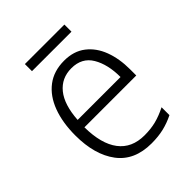

<svg xmlns="http://www.w3.org/2000/svg" viewBox="-192 -764 880 880"><g transform="rotate(-45 248.0 -324.0)"><path d="M259 -542Q321 -542 362.5 -510Q404 -478 424.5 -423.5Q445 -369 445 -300V-260H109Q110 -152 153 -95.5Q196 -39 278 -39Q319 -39 352.5 -47.5Q386 -56 424 -75V-24Q390 -7 354.5 1.5Q319 10 275 10Q164 10 108.5 -64Q53 -138 53 -263Q53 -346 76.5 -409Q100 -472 146 -507Q192 -542 259 -542ZM258 -494Q194 -494 155.5 -446.5Q117 -399 111 -306H389Q389 -388 357.5 -441Q326 -494 258 -494ZM377 -658V-612H121V-658Z"/></g></svg>

Font: Noto Sans Myanmar SemiCondensed Light
Style: Regular
Weight: 300
Width: 4
Designer: Monotype Design Team
Foundry: Monotype Imaging Inc.
Version: Version 2.107; ttfautohint (v1.8.4.7-5d5b)